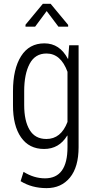

<svg xmlns="http://www.w3.org/2000/svg" viewBox="-20 -763 492 996"><path d="M105.5 -290V-217.8Q105.5 -135.7 133.8 -88.9Q162.1 -42 220.7 -42Q296.4 -42 330.1 -130.4V-390.6Q295.4 -485.4 221.2 -485.4Q162.1 -485.4 133.8 -432.1Q105.5 -378.9 105.5 -290ZM47.4 -217.8V-290Q47.4 -405.3 89.4 -471.7Q131.3 -538.1 210.4 -538.1Q289.6 -538.1 332 -458H333.5L338.9 -528.3H387.7V0.5Q387.7 103.5 342.8 158.2Q297.9 212.9 221.7 212.9Q145 212.9 86.9 176.8L102.1 128.4Q156.2 162.1 213.4 162.1Q330.1 162.1 330.1 0.5V-59.1L328.6 -59.6Q286.6 9.8 208.5 9.8Q130.9 9.8 88.9 -50.8Q46.9 -111.3 47.4 -217.8ZM333.5 -624.5H283.2L222.2 -705.6L162.1 -624.5H112.3V-634.8L202.1 -743.2H242.7L333.5 -633.8Z"/></svg>

Font: RobotoCondensed-Light
Style: Light
Weight: 300
Designer: Google
Version: Version 1.200311; 2013